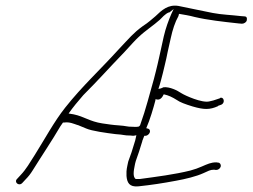

<svg xmlns="http://www.w3.org/2000/svg" viewBox="-20 -650 895 680"><path d="M41 -17C28 -5 47 11 59 -2L71 -15C80 -24 88 -34 96 -47C127 -97 163 -150 194 -203L203 -216H207C227 -219 242 -211 255 -207H256L285 -195C305 -186 357 -179 389 -175C421 -173 418 -170 442 -170H443C454 -168 456 -170 463 -171L459 -153C454 -137 450 -123 446 -111L436 -83C433 -76 433 -70 431 -63C430 -57 428 -49 428 -43V-27C430 -3 438 13 470 10C517 5 556 -1 604 -10C637 -16 675 -25 701 -37C717 -44 724 -49 738 -49L745 -48C753 -48 760 -53 762 -61C763 -67 759 -74 753 -74L746 -75C727 -75 715 -69 694 -60C683 -55 669 -50 654 -46C598 -32 534 -24 475 -16H461C449 -23 454 -48 457 -63C458 -68 459 -74 461 -80C469 -101 476 -124 484 -150V-151L491 -169H495C504 -169 515 -181 510 -190C508 -194 503 -195 498 -196C511 -225 524 -270 530 -293L531 -299C545 -293 554 -303 560 -316C578 -312 590 -306 606 -296C617 -288 636 -281 662 -273C703 -261 723 -261 752 -274V-275L763 -279C779 -285 773 -309 759 -303V-302L747 -298C740 -295 731 -293 722 -291C696 -284 635 -312 624 -319C607 -330 582 -343 559 -341C558 -341 554 -338 550 -337L541 -335C544 -344 547 -353 550 -365C555 -383 559 -400 563 -417C567 -434 571 -450 574 -467L585 -516C591 -544 600 -572 612 -593L614 -601C631 -598 651 -595 669 -590C715 -579 770 -573 825 -567C829 -567 834 -566 837 -566C845 -566 853 -572 854 -578C856 -587 853 -592 846 -592L833 -593C800 -597 765 -598 734 -604C693 -612 652 -621 612 -629C575 -635 553 -614 530 -592L511 -576C505 -571 496 -564 485 -557C451 -532 440 -517 401 -476C334 -402 272 -346 211 -269C172 -220 137 -155 103 -101C85 -73 73 -51 53 -30ZM223 -248C239 -271 256 -291 275 -313C331 -369 364 -407 421 -466C444 -491 460 -509 470 -518C495 -542 524 -560 546 -580C552 -586 566 -602 578 -606H580L595 -618L587 -601C577 -578 567 -551 560 -521L549 -471C545 -454 542 -438 538 -422C534 -406 530 -388 525 -370C509 -315 498 -267 476 -206L475 -205C472 -201 469 -201 466 -201C462 -200 456 -201 450 -201C427 -201 430 -204 400 -206C382 -207 362 -210 342 -213C297 -220 279 -237 241 -245ZM391 -180H392ZM429 -32 430 -33ZM723 -296Z"/></svg>

Font: Stray Cat
Style: LtObl
Weight: 300
Version: Version 1.0